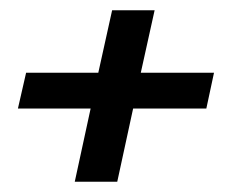

<svg xmlns="http://www.w3.org/2000/svg" viewBox="-20 -459 469 375"><path d="M15 -247 31 -317H172L199 -439H282L255 -317H398L383 -247H240L209 -104H126L157 -247Z"/></svg>

Font: Lobster Two
Style: Italic
Weight: 400
Designer: Pablo Impallari
Foundry: Pablo Impallari. www.impallari.com
Version: Version 1.006